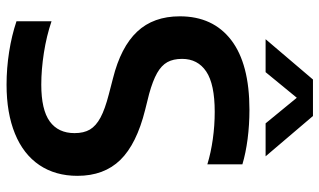

<svg xmlns="http://www.w3.org/2000/svg" viewBox="-219 -769 998 600"><g transform="rotate(90 280.0 -469.0)"><path d="M46.5 -21.5V-131Q92 -115.5 144.8 -107.2Q197.5 -99 244.5 -99Q323 -99 359.5 -125.5Q396 -152 396 -203Q396 -232 384.8 -251Q373.5 -270 347.5 -284Q321.5 -298 275 -310L225 -323Q127 -347.5 79 -398.5Q31 -449.5 31 -532Q31 -635.5 105.2 -692.5Q179.5 -749.5 323 -749.5Q370 -749.5 414.2 -743.8Q458.5 -738 493.5 -727.5V-618Q457.5 -629 415 -635Q372.5 -641 329.5 -641Q243 -641 203.5 -614.5Q164 -588 164 -539Q164 -511.5 174.2 -493Q184.5 -474.5 208.2 -461Q232 -447.5 273.5 -436L323.5 -423.5Q430 -397 479.8 -346Q529.5 -295 529.5 -212Q529.5 -143 495.8 -93Q462 -43 397.8 -16.8Q333.5 9.5 244.5 9.5Q193.5 9.5 142.2 1.5Q91 -6.5 46.5 -21.5ZM468.5 -800H365.5L285.5 -897.5L205.5 -800H102.5L228.5 -948H342.5Z"/></g></svg>

Font: Encode Sans SemiBold
Style: Regular
Weight: 600
Designer: Multiple Designers
Foundry: Impallari Type
Version: Version 2.000